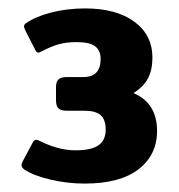

<svg xmlns="http://www.w3.org/2000/svg" viewBox="-20 -715 424 456"><path d="M37 -313Q31 -318 31 -323Q31 -326 34 -332L58 -377Q61 -383 66 -383Q69 -383 75 -380Q119 -358 159 -358Q197 -358 214 -370Q231 -382 231 -407Q231 -431 219 -441.5Q207 -452 181 -452H140Q125 -452 119 -457.5Q113 -463 113 -477V-508Q113 -521 119 -526.5Q125 -532 140 -532H178Q219 -532 219 -575Q219 -595 206 -605Q193 -615 162 -615Q138 -615 120 -610Q102 -605 81 -594Q73 -590 71 -590Q67 -590 64 -596L41 -641Q37 -649 37 -652Q37 -657 42 -660Q65 -676 102.5 -685.5Q140 -695 182 -695Q256 -695 299 -663.5Q342 -632 342 -578Q342 -549 331.5 -529Q321 -509 297 -494Q353 -470 353 -404Q353 -347 309 -313Q265 -279 181 -279Q140 -279 99.5 -288.5Q59 -298 37 -313Z"/></svg>

Font: Mitr Medium
Style: Regular
Weight: 500
Designer: Thanarat Vachiruckul
Foundry: Cadson Demak
Version: Version 1.002